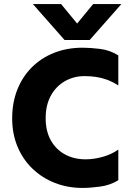

<svg xmlns="http://www.w3.org/2000/svg" viewBox="-20 -918 653 946"><path d="M205 -335Q205 -401 231 -447.5Q257 -494 300.5 -518.5Q344 -543 396 -543Q426 -543 453 -539Q480 -535 506.5 -525.5Q533 -516 563 -497V-645Q522 -671 473 -677Q424 -683 388 -683Q310 -683 246 -657.5Q182 -632 136 -585.5Q90 -539 65 -475.5Q40 -412 40 -335Q40 -258 66.5 -195Q93 -132 140.5 -86.5Q188 -41 251 -16.5Q314 8 387 8Q423 8 472.5 1.5Q522 -5 563 -30V-181Q529 -157 485.5 -145Q442 -133 402 -133Q345 -133 300.5 -157Q256 -181 230.5 -226.5Q205 -272 205 -335ZM298 -721H422L578 -898H439L360 -802L281 -898H142Z"/></svg>

Font: Hind Variable Light
Style: Regular
Weight: 300
Designer: Manushi Parikh, Satya Rajpurohit
Foundry: Indian Type Foundry
Version: Version 3.000